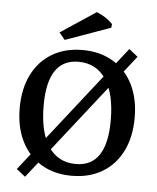

<svg xmlns="http://www.w3.org/2000/svg" viewBox="-50 -690 624 762"><g transform="rotate(5 262.0 -309.0)"><path d="M261.7 8.8Q191.9 8.8 140.6 -22Q89.4 -52.7 61.3 -108.9Q33.2 -165 33.2 -241.2Q33.2 -317.9 61.3 -374.3Q89.4 -430.7 140.9 -461.4Q192.4 -492.2 262.2 -492.2Q332 -492.2 383.5 -461.4Q435.1 -430.7 463.1 -374.5Q491.2 -318.4 491.2 -242.2Q491.2 -165.5 463.1 -109.1Q435.1 -52.7 383.5 -22Q332 8.8 261.7 8.8ZM274.4 -39.1Q397.5 -39.1 397.5 -223.6Q397.5 -330.1 359.1 -387.2Q320.8 -444.3 250 -444.3Q127 -444.3 127 -259.8Q127 -152.8 165.3 -95.9Q203.6 -39.1 274.4 -39.1ZM78.1 28.8 43 1 446.3 -512.2 481.4 -484.4ZM187.5 -525.9 164.6 -553.7 305.2 -647Q344.7 -630.9 369.1 -605L367.7 -590.3Z"/></g></svg>

Font: Markazi Text
Style: Regular
Weight: 400
Designer: Borna Izadpanah (Arabic designer), Fiona Ross (Arabic design director) and Florian Runge (Latin designer)
Foundry: Borna Izadpanah and Florian Runge
Version: Version 1.000